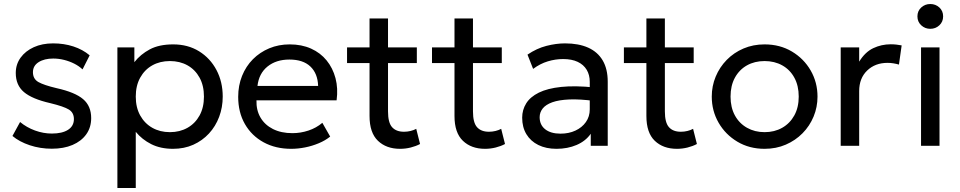

<svg xmlns="http://www.w3.org/2000/svg" viewBox="-20 -726 4778 956"><path d="M238 14.5Q180 14.5 128.2 -2.8Q76.5 -20 42 -49L80 -118.5Q112.5 -91.5 154.2 -76.2Q196 -61 238 -61Q290 -61 319 -79.8Q348 -98.5 348 -133Q348 -165 323 -180.5Q298 -196 230 -212.5Q140 -233 99.2 -267.5Q58.5 -302 58.5 -362.5Q58.5 -405.5 82.5 -438.8Q106.5 -472 148.2 -491Q190 -510 244.5 -510Q298.5 -510 345.2 -494.8Q392 -479.5 426.5 -450.5L391 -380.5Q373.5 -397 349.8 -409Q326 -421 299 -427.8Q272 -434.5 245 -434.5Q200.5 -434.5 172.2 -416.5Q144 -398.5 144 -366.5Q144 -333 171.2 -317.5Q198.5 -302 262 -287Q354 -266.5 394 -232.2Q434 -198 434 -138Q434 -91.5 409.5 -57.2Q385 -23 341 -4.2Q297 14.5 238 14.5Z M564.5 210V-490H649V-416.5Q679.5 -455.5 725.8 -480.2Q772 -505 842.5 -505Q915.5 -505 971 -470.8Q1026.5 -436.5 1057.8 -377.5Q1089 -318.5 1089 -245Q1089 -191.5 1071.2 -144.2Q1053.5 -97 1020.5 -61.2Q987.5 -25.5 942.2 -5.2Q897 15 841.5 15Q779.5 15 733.2 -8.2Q687 -31.5 656 -69.5V210ZM826 -68Q875.5 -68 913.8 -89.8Q952 -111.5 973.8 -151.2Q995.5 -191 995.5 -245Q995.5 -299.5 973.8 -339.2Q952 -379 913.8 -400.5Q875.5 -422 826 -422Q776.5 -422 738.2 -400.5Q700 -379 678 -339.2Q656 -299.5 656 -245Q656 -191 678 -151.2Q700 -111.5 738.2 -89.8Q776.5 -68 826 -68Z M1430 15Q1352 15 1292.5 -17.5Q1233 -50 1199.5 -108.2Q1166 -166.5 1166 -244Q1166 -300 1185.2 -348Q1204.5 -396 1239.2 -431Q1274 -466 1320.8 -485.5Q1367.5 -505 1422.5 -505Q1482 -505 1528.8 -484Q1575.5 -463 1606.2 -425.2Q1637 -387.5 1650.5 -336.8Q1664 -286 1656 -226.5H1257Q1255.5 -177.5 1277 -140.8Q1298.5 -104 1339.2 -83.5Q1380 -63 1436 -63Q1477 -63 1516 -76Q1555 -89 1585 -114.5L1624 -46Q1600 -26.5 1567.2 -12.8Q1534.5 1 1499 8Q1463.5 15 1430 15ZM1262 -298H1564Q1562 -360 1525.5 -394.8Q1489 -429.5 1421 -429.5Q1355 -429.5 1312 -394.8Q1269 -360 1262 -298Z M1972 15Q1903.5 15 1861.8 -25Q1820 -65 1820 -148.5V-634H1912V-490H2055.5V-412H1912V-171.5Q1912 -115.5 1932.2 -92.8Q1952.5 -70 1991.5 -70Q2009 -70 2024.8 -74Q2040.5 -78 2052.5 -84.5L2071.5 -9Q2051 2 2025 8.5Q1999 15 1972 15ZM1708 -412V-490H1834V-412Z M2395 15Q2326.5 15 2284.8 -25Q2243 -65 2243 -148.5V-634H2335V-490H2478.5V-412H2335V-171.5Q2335 -115.5 2355.2 -92.8Q2375.5 -70 2414.5 -70Q2432 -70 2447.8 -74Q2463.5 -78 2475.5 -84.5L2494.5 -9Q2474 2 2448 8.5Q2422 15 2395 15ZM2131 -412V-490H2257V-412Z M2751 15Q2699 15 2660.5 -4Q2622 -23 2601 -57.8Q2580 -92.5 2580 -140Q2580 -179 2600 -211.2Q2620 -243.5 2663 -264.8Q2706 -286 2774.5 -293.2Q2843 -300.5 2940 -290.5L2942.5 -223Q2867.5 -233 2815 -230.8Q2762.5 -228.5 2730 -216.8Q2697.5 -205 2682.2 -185.8Q2667 -166.5 2667 -142.5Q2667 -104 2694.8 -82.2Q2722.5 -60.5 2771 -60.5Q2812.5 -60.5 2845.2 -75.8Q2878 -91 2897.2 -118.2Q2916.5 -145.5 2916.5 -181.5V-318.5Q2916.5 -353 2901.2 -378.5Q2886 -404 2856.5 -418Q2827 -432 2784 -432Q2745.5 -432 2707.5 -420.5Q2669.5 -409 2634.5 -383L2606.5 -454Q2652 -485 2700.5 -497.5Q2749 -510 2793.5 -510Q2861 -510 2908.5 -488.8Q2956 -467.5 2981 -425Q3006 -382.5 3006 -319V0H2921.5V-60Q2896 -23.5 2851 -4.2Q2806 15 2751 15Z M3350.5 15Q3282 15 3240.2 -25Q3198.5 -65 3198.5 -148.5V-634H3290.5V-490H3434V-412H3290.5V-171.5Q3290.5 -115.5 3310.8 -92.8Q3331 -70 3370 -70Q3387.5 -70 3403.2 -74Q3419 -78 3431 -84.5L3450 -9Q3429.5 2 3403.5 8.5Q3377.5 15 3350.5 15ZM3086.5 -412V-490H3212.5V-412Z M3787 15Q3711 15 3651.5 -20.5Q3592 -56 3558 -115Q3524 -174 3524 -245Q3524 -297.5 3543.5 -344.5Q3563 -391.5 3598.5 -427.8Q3634 -464 3682 -484.5Q3730 -505 3787 -505Q3863.5 -505 3923 -469.5Q3982.5 -434 4016.5 -375Q4050.5 -316 4050.5 -245Q4050.5 -192.5 4031 -145.5Q4011.5 -98.5 3976 -62.5Q3940.5 -26.5 3892.5 -5.8Q3844.5 15 3787 15ZM3787 -68Q3836.5 -68 3874.8 -89.8Q3913 -111.5 3935 -151.2Q3957 -191 3957 -245Q3957 -299.5 3935.2 -339.2Q3913.5 -379 3875 -400.5Q3836.5 -422 3787 -422Q3737.5 -422 3699.2 -400.5Q3661 -379 3639.2 -339.2Q3617.5 -299.5 3617.5 -245Q3617.5 -191 3639.2 -151.2Q3661 -111.5 3699.5 -89.8Q3738 -68 3787 -68Z M4166 0V-490H4258V-419Q4287.5 -467 4328.2 -486.2Q4369 -505.5 4415 -505.5Q4429.5 -505.5 4443 -504Q4456.5 -502.5 4469.5 -500L4456 -404.5Q4442 -408.5 4427.5 -410.8Q4413 -413 4399 -413Q4337.5 -413 4297.8 -374.8Q4258 -336.5 4258 -272.5V0Z M4566 0V-490H4658V0ZM4612 -582.5Q4586 -582.5 4567 -600Q4548 -617.5 4548 -644.5Q4548 -671.5 4567 -688.8Q4586 -706 4612 -706Q4638.5 -706 4657.2 -688.8Q4676 -671.5 4676 -644.5Q4676 -617.5 4657.2 -600Q4638.5 -582.5 4612 -582.5Z"/></svg>

Font: Geologica Roman Light
Style: Regular
Weight: 300
Designer: Sindre Bremnes, Frode Helland
Foundry: Monokrom Skriftforlag AS
Version: Version 1.010;gftools[0.9.28]